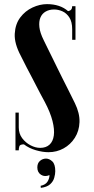

<svg xmlns="http://www.w3.org/2000/svg" viewBox="-20 -729 457 931"><path d="M220 120Q197 130 179 118.5Q161 107 161 83Q161 62 174 51Q187 40 203 40Q219 40 233.5 53.5Q248 67 248 101Q248 115 243 133Q238 151 223 164.5Q208 178 178 182L177 172Q201 167 210.5 151.5Q220 136 220 120ZM81 -458Q50 -518 52 -565Q54 -612 78 -644Q102 -676 137.5 -692.5Q173 -709 208 -709Q239 -709 265 -700.5Q291 -692 310 -675Q321 -677 325.5 -683Q330 -689 330 -699H346V-536H330V-587Q330 -623 316.5 -644Q303 -665 283 -674Q263 -683 242 -683Q219 -683 201.5 -673Q184 -663 176 -644Q168 -625 171 -597.5Q174 -570 192 -534Q203 -511 214 -489Q225 -467 236 -444.5Q247 -422 258.5 -398.5Q270 -375 283 -349Q296 -323 311 -293.5Q326 -264 343 -229Q367 -180 365.5 -137Q364 -94 343 -61Q322 -28 288.5 -9.5Q255 9 215 9Q187 9 154 -0.5Q121 -10 96 -29Q77 -29 74 -20Q71 -11 71 0H55V-183H71V-111Q71 -81 87.5 -59Q104 -37 128 -24.5Q152 -12 175 -12Q203 -12 220 -27.5Q237 -43 241.5 -72Q246 -101 235 -142.5Q224 -184 197 -235Q186 -255 176 -274Q166 -293 156 -312.5Q146 -332 134.5 -354Q123 -376 110 -401.5Q97 -427 81 -458ZM81 -458Q49 -518 51.5 -565Q54 -612 78 -644Q102 -676 137.5 -692.5Q173 -709 208 -709Q238 -709 264.5 -700.5Q291 -692 310 -675Q321 -677 325.5 -683Q330 -689 330 -699H346V-536H330V-587Q330 -623 316.5 -644Q303 -665 283 -674Q263 -683 242 -683Q218 -683 201 -673Q184 -663 175.5 -644Q167 -625 170.5 -597.5Q174 -570 192 -534Q203 -511 214 -489Q225 -467 236 -444.5Q247 -422 258.5 -398.5Q270 -375 283 -349Q296 -323 310.5 -293.5Q325 -264 343 -229Q367 -180 365.5 -137Q364 -94 343 -61Q322 -28 288 -9.5Q254 9 215 9Q187 9 154 -0.5Q121 -10 96 -29Q77 -29 74 -20Q71 -11 71 0H55V-183H71V-111Q71 -81 87.5 -59Q104 -37 128 -24.5Q152 -12 175 -12Q203 -12 220 -27.5Q237 -43 241 -72Q245 -101 234.5 -142.5Q224 -184 197 -235Q186 -255 176 -274Q166 -293 156 -312.5Q146 -332 134.5 -354Q123 -376 109.5 -401.5Q96 -427 81 -458Z"/></svg>

Font: Emberly Black
Style: Regular
Weight: 900
Designer: Rajesh Rajput
Foundry: Rajesh Rajput
Version: Version 1.000